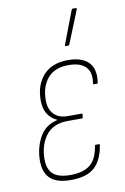

<svg xmlns="http://www.w3.org/2000/svg" viewBox="-81 -744 521 801"><g transform="rotate(-10 179.0 -343.5)"><path d="M154 8Q95 8 67.5 -17.5Q40 -43 40 -93Q40 -147 64.5 -192Q89 -237 140 -248V-250Q115 -261 101 -283.5Q87 -306 87 -341Q87 -407 123.5 -447Q160 -487 228 -487Q287 -487 315 -458Q343 -429 334 -372Q334 -369 331 -369H316Q313 -369 314 -372Q322 -419 299 -442.5Q276 -466 227 -466Q167 -466 137.5 -430.5Q108 -395 108 -341Q107 -302 127.5 -279.5Q148 -257 187 -257H246Q249 -257 249 -254L247 -240Q247 -237 243 -237H184Q121 -237 90.5 -196.5Q60 -156 60 -96Q60 -54 82.5 -33.5Q105 -13 155 -13Q211 -13 240 -37Q269 -61 277 -116Q278 -119 281 -119H294Q298 -119 298 -116Q288 -53 255 -22.5Q222 8 154 8ZM229 -546Q227 -546 226.5 -547.5Q226 -549 227 -552L280 -691Q281 -693 282 -694Q283 -695 286 -695H298Q300 -695 301 -693.5Q302 -692 301 -689L245 -550Q244 -546 238 -546Z"/></g></svg>

Font: Sofia Sans Condensed Thin
Style: Italic
Weight: 250
Italic angle: -9°
Version: Version 4.100